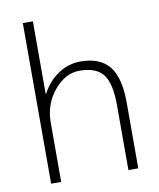

<svg xmlns="http://www.w3.org/2000/svg" viewBox="-84 -816 731 883"><g transform="rotate(-10 281.5 -375.0)"><path d="M130 -750V-411H132Q161 -466 208.5 -498Q256 -530 313 -530Q404 -530 447 -477Q490 -424 490 -307V0H444V-303Q444 -405 411.5 -447Q379 -489 301 -489Q235 -489 182.5 -426Q130 -363 130 -277V0H83V-750Z"/></g></svg>

Font: M PLUS 1p Light
Style: Regular
Weight: 300
Version: Version 1.061